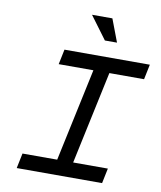

<svg xmlns="http://www.w3.org/2000/svg" viewBox="-94 -955 864 1030"><g transform="rotate(10 337.5 -440.0)"><path d="M675 -670H210L193 -588H382L274 -82H85L68 0H533L550 -82H361L469 -588H658ZM323 -880 415 -756H481L434 -880Z"/></g></svg>

Font: LT Wave Mono
Style: Italic
Weight: 400
Designer: Daniel Lyons
Version: Version 2.5 (Glyphs App)